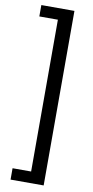

<svg xmlns="http://www.w3.org/2000/svg" viewBox="-111 -909 546 1131"><g transform="rotate(10 161.5 -344.0)"><path d="M40 178H238V-866H40V-798H151V110H40Z"/></g></svg>

Font: Noto Sans Malayalam UI
Style: Regular
Weight: 400
Designer: Jelle Bosma - Monotype Design Team
Foundry: Monotype Imaging Inc.
Version: Version 2.104